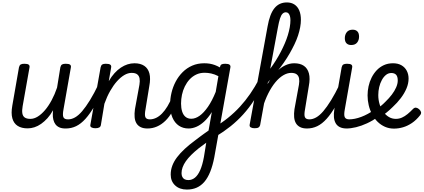

<svg xmlns="http://www.w3.org/2000/svg" viewBox="-20 -1039 3481 1578"><path d="M207 16Q157 16 125 -4.5Q93 -25 81.5 -66.5Q70 -108 81 -170L136 -486Q140 -503 150 -509Q160 -515 180 -515Q207 -515 216.5 -507Q226 -499 222 -482L166 -166Q160 -132 163.5 -108.5Q167 -85 183 -73.5Q199 -62 230 -62Q260 -62 290.5 -81Q321 -100 350 -134Q379 -168 404.5 -215.5Q430 -263 449 -319L476 -486Q480 -503 490 -509Q500 -515 520 -515Q547 -515 556.5 -507Q566 -499 562 -482L502 -141Q493 -94 501 -76Q509 -58 538 -58Q552 -58 558.5 -46.5Q565 -35 563 -20.5Q561 -6 550 5.5Q539 17 518 17Q488 17 468 8Q448 -1 436 -17Q424 -33 418.5 -55Q413 -77 414 -104L416 -133Q395 -95 370 -67.5Q345 -40 318 -21Q291 -2 263 7Q235 16 207 16Z M521 17Q507 17 500.5 5.5Q494 -6 496 -20.5Q498 -35 509 -46.5Q520 -58 541 -58Q568 -58 596.5 -74Q625 -90 655 -125Q685 -160 719 -215Q753 -270 791 -349Q798 -362 811 -361.5Q824 -361 832.5 -351.5Q841 -342 836 -330Q796 -236 758 -170Q720 -104 682.5 -62.5Q645 -21 605.5 -2Q566 17 521 17Z M1192 17Q1158 17 1135.5 5.5Q1113 -6 1101 -26.5Q1089 -47 1086.5 -76Q1084 -105 1089 -141L1126 -343Q1131 -373 1127 -394.5Q1123 -416 1107.5 -428Q1092 -440 1062 -440Q1032 -440 1001.5 -422Q971 -404 941.5 -371Q912 -338 885.5 -291.5Q859 -245 838 -186L809 -11Q807 2 796 8.5Q785 15 763 15Q744 15 731.5 8Q719 1 723 -15L807 -486Q811 -503 820.5 -509Q830 -515 850 -515Q877 -515 887 -507Q897 -499 893 -482L874 -372Q896 -410 921 -437.5Q946 -465 973 -483Q1000 -501 1028 -510Q1056 -519 1085 -519Q1134 -519 1165.5 -498Q1197 -477 1208 -435.5Q1219 -394 1207 -331L1176 -141Q1167 -94 1175 -76Q1183 -58 1212 -58Q1226 -58 1232.5 -46.5Q1239 -35 1237.5 -20.5Q1236 -6 1224.5 5.5Q1213 17 1192 17Z M1192 17Q1178 17 1171.5 5.5Q1165 -6 1167 -20.5Q1169 -35 1180 -46.5Q1191 -58 1212 -58Q1237 -58 1262.5 -70Q1288 -82 1311.5 -106Q1335 -130 1356.5 -165.5Q1378 -201 1396 -247Q1401 -261 1414 -262Q1427 -263 1437.5 -255Q1448 -247 1443 -233Q1424 -171 1397.5 -124Q1371 -77 1339 -46Q1307 -15 1270 1Q1233 17 1192 17Z M1516 519Q1456 519 1419.5 485Q1383 451 1383 396Q1383 358 1396 323Q1409 288 1435 253.5Q1461 219 1499 184Q1537 149 1586 113Q1604 99 1621.5 86Q1639 73 1657 60Q1675 47 1694 34L1721 -118Q1690 -69 1657.5 -39.5Q1625 -10 1593 3.5Q1561 17 1530 17Q1484 17 1450 -6Q1416 -29 1397 -73Q1378 -117 1378 -180Q1378 -228 1389.5 -276.5Q1401 -325 1424 -368.5Q1447 -412 1481 -446Q1515 -480 1559.5 -499.5Q1604 -519 1659 -519Q1683 -519 1704 -515.5Q1725 -512 1745.5 -504.5Q1766 -497 1787 -485L1788 -489Q1791 -504 1800.5 -509.5Q1810 -515 1831 -515Q1857 -515 1867 -507Q1877 -499 1873 -482L1741 255Q1728 322 1708 372Q1688 422 1660.5 454.5Q1633 487 1597 503Q1561 519 1516 519ZM1528 441Q1558 441 1582.5 421Q1607 401 1625.5 359Q1644 317 1656 251L1675 134Q1664 142 1653.5 150Q1643 158 1633 165Q1623 172 1613 180Q1578 208 1551.5 234.5Q1525 261 1507.5 286Q1490 311 1481 335.5Q1472 360 1472 384Q1472 402 1478.5 415Q1485 428 1497.5 434.5Q1510 441 1528 441ZM1552 -63Q1586 -63 1620.5 -87.5Q1655 -112 1689 -161Q1723 -210 1753 -284L1775 -413Q1744 -429 1716 -435Q1688 -441 1662 -441Q1623 -441 1592 -426Q1561 -411 1538 -386Q1515 -361 1499 -328.5Q1483 -296 1475.5 -260Q1468 -224 1468 -188Q1468 -151 1477 -122.5Q1486 -94 1505 -78.5Q1524 -63 1552 -63Z M1754 83Q1742 90 1733 82.5Q1724 75 1720.5 61Q1717 47 1720 33Q1723 19 1734 12Q1800 -27 1853.5 -70Q1907 -113 1952 -162Q1997 -211 2036 -267.5Q2075 -324 2110 -390Q2121 -411 2134.5 -410Q2148 -409 2154.5 -394Q2161 -379 2151 -359Q2111 -281 2069 -216.5Q2027 -152 1979 -99Q1931 -46 1875.5 -1.5Q1820 43 1754 83Z M2503 17Q2469 17 2446.5 5.5Q2424 -6 2412 -26.5Q2400 -47 2397.5 -76Q2395 -105 2400 -141L2437 -343Q2442 -373 2438 -394.5Q2434 -416 2418.5 -428Q2403 -440 2373 -440Q2341 -440 2307.5 -420Q2274 -400 2243 -362.5Q2212 -325 2185 -271.5Q2158 -218 2138 -151L2125 -228Q2153 -303 2185 -358Q2217 -413 2252 -448.5Q2287 -484 2323.5 -501.5Q2360 -519 2398 -519Q2447 -519 2477.5 -498Q2508 -477 2519 -435.5Q2530 -394 2518 -331L2487 -141Q2478 -94 2486 -76Q2494 -58 2523 -58Q2537 -58 2543.5 -46.5Q2550 -35 2548.5 -20.5Q2547 -6 2535.5 5.5Q2524 17 2503 17ZM2072 15Q2053 15 2041 8Q2029 1 2032 -15L2179 -821Q2197 -924 2235.5 -971.5Q2274 -1019 2338 -1019Q2374 -1019 2400 -1002Q2426 -985 2439.5 -953Q2453 -921 2453 -876Q2453 -847 2447 -814.5Q2441 -782 2429.5 -747Q2418 -712 2400.5 -675.5Q2383 -639 2361 -600.5Q2339 -562 2311.5 -522.5Q2284 -483 2251.5 -443Q2219 -403 2182 -363L2118 -11Q2115 2 2105 8.5Q2095 15 2072 15ZM2201 -474Q2226 -508 2247.5 -542.5Q2269 -577 2287.5 -612.5Q2306 -648 2321 -683Q2336 -718 2346 -751Q2356 -784 2361.5 -815Q2367 -846 2367 -873Q2367 -893 2362.5 -907.5Q2358 -922 2350 -930Q2342 -938 2329 -938Q2314 -938 2302 -926Q2290 -914 2281 -886Q2272 -858 2263 -808Z M2503 17Q2489 17 2482.5 5.5Q2476 -6 2478 -20.5Q2480 -35 2491 -46.5Q2502 -58 2523 -58Q2550 -58 2578.5 -74Q2607 -90 2637 -125Q2667 -160 2701 -215Q2735 -270 2773 -349Q2780 -362 2793 -361.5Q2806 -361 2814.5 -351.5Q2823 -342 2818 -330Q2778 -236 2740 -170Q2702 -104 2664.5 -62.5Q2627 -21 2587.5 -2Q2548 17 2503 17Z M2830 17Q2796 17 2773.5 6Q2751 -5 2739 -26Q2727 -47 2724.5 -76Q2722 -105 2728 -141L2788 -486Q2792 -503 2802 -509Q2812 -515 2832 -515Q2859 -515 2868.5 -507Q2878 -499 2874 -482L2814 -141Q2805 -94 2813.5 -76Q2822 -58 2851 -58Q2865 -58 2871.5 -46.5Q2878 -35 2876 -20.5Q2874 -6 2862.5 5.5Q2851 17 2830 17ZM2866 -669Q2842 -669 2828 -683Q2814 -697 2814 -725Q2814 -754 2830 -774.5Q2846 -795 2879 -795Q2903 -795 2917 -781Q2931 -767 2931 -738Q2931 -709 2915 -689Q2899 -669 2866 -669Z M2828 17Q2809 17 2802.5 5.5Q2796 -6 2800.5 -20.5Q2805 -35 2817 -46.5Q2829 -58 2848 -58Q2895 -58 2949.5 -78.5Q3004 -99 3057 -137Q3069 -145 3079 -140.5Q3089 -136 3095 -124.5Q3101 -113 3100.5 -100Q3100 -87 3090 -80Q3043 -47 2996.5 -25.5Q2950 -4 2906.5 6.5Q2863 17 2828 17Z M3057 -130Q3083 -146 3106.5 -165Q3130 -184 3149 -204Q3178 -232 3200.5 -261.5Q3223 -291 3236 -321Q3249 -351 3249 -377Q3249 -410 3235.5 -424.5Q3222 -439 3196 -439Q3172 -439 3152.5 -423.5Q3133 -408 3118.5 -381.5Q3104 -355 3096.5 -323Q3089 -291 3089 -258Q3089 -219 3099.5 -183.5Q3110 -148 3130 -120.5Q3150 -93 3176 -77.5Q3202 -62 3233 -62Q3260 -62 3283.5 -72.5Q3307 -83 3329.5 -101.5Q3352 -120 3373 -142Q3386 -156 3399.5 -154Q3413 -152 3425 -141Q3438 -129 3440.5 -117Q3443 -105 3432 -91Q3401 -52 3365.5 -28Q3330 -4 3292.5 7Q3255 18 3218 18Q3178 18 3144 3Q3110 -12 3083.5 -38Q3057 -64 3038.5 -99Q3020 -134 3010.5 -173.5Q3001 -213 3001 -255Q3001 -292 3009 -329.5Q3017 -367 3034 -401Q3051 -435 3076 -461.5Q3101 -488 3134.5 -503.5Q3168 -519 3210 -519Q3251 -519 3279.5 -502.5Q3308 -486 3323 -457.5Q3338 -429 3338 -393Q3338 -353 3321 -312.5Q3304 -272 3274.5 -233Q3245 -194 3207 -159Q3182 -134 3153 -111Q3124 -88 3092 -69Z"/></svg>

Font: Playwrite ZA
Style: Regular
Weight: 400
Designer: Veronika Burian, José Scaglione
Foundry: TypeTogether
Version: Version 1.002